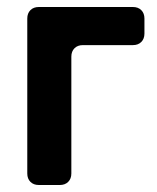

<svg xmlns="http://www.w3.org/2000/svg" viewBox="-20 -529 449 549"><path d="M58 -33V-476Q58 -491 67 -500Q76 -509 91 -509H360Q375 -509 384 -500Q393 -491 393 -476V-433Q393 -418 384 -409Q375 -400 360 -400H217Q202 -400 193 -391Q184 -382 184 -367V-33Q184 -18 175 -9Q166 0 151 0H91Q76 0 67 -9Q58 -18 58 -33Z"/></svg>

Font: Tsunagi Gothic Black
Style: Regular
Weight: 900
Designer: Yoshimichi Ohira
Foundry: Positype
Version: Version 1.001